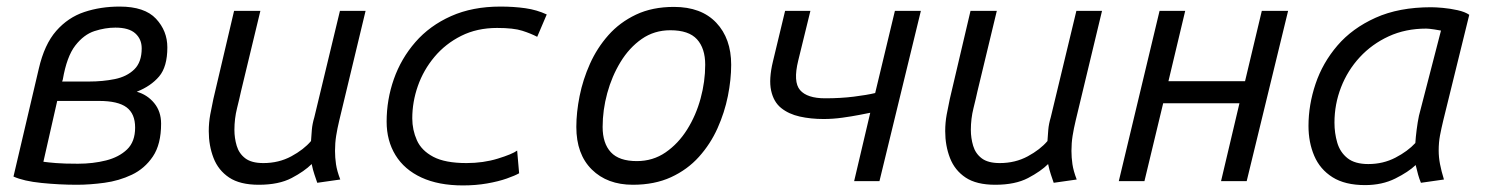

<svg xmlns="http://www.w3.org/2000/svg" viewBox="-20 -551 4520 584"><path d="M214 11Q161 11 106.5 5.5Q52 0 21 -14L98 -342Q115 -416 151 -457Q187 -498 236.5 -514.5Q286 -531 344 -531Q420 -531 454.5 -494Q489 -457 489 -407Q489 -348 464 -318.5Q439 -289 396 -272Q428 -263 449 -237.5Q470 -212 470 -175Q470 -112 445 -75Q420 -38 381 -19.5Q342 -1 297.5 5Q253 11 214 11ZM217 -53Q263 -53 302.5 -63Q342 -73 366.5 -96.5Q391 -120 391 -163Q391 -205 365 -224.5Q339 -244 281 -244H154L112 -59Q126 -57 150.5 -55Q175 -53 217 -53ZM169 -303H250Q293 -303 329.5 -310.5Q366 -318 388.5 -340Q411 -362 411 -404Q411 -432 391.5 -449.5Q372 -467 331 -467Q300 -467 267.5 -456.5Q235 -446 209 -412.5Q183 -379 171 -309Z M767 11Q710 11 677 -11Q644 -33 629.5 -70.5Q615 -108 615 -152Q615 -178 619.5 -202.5Q624 -227 629 -250L692 -518H772L713 -273Q709 -254 701 -222Q693 -190 693 -156Q693 -131 700 -107.5Q707 -84 726 -69.5Q745 -55 781 -55Q828 -55 866 -75.5Q904 -96 926 -122Q927 -138 928.5 -156Q930 -174 936 -194L1014 -518H1092L1012 -185Q1006 -160 1002.5 -138Q999 -116 999 -92Q999 -72 1002 -51.5Q1005 -31 1015 -5L945 5Q941 -7 936.5 -20Q932 -33 928 -52Q906 -30 867 -9.5Q828 11 767 11Z M1388 13Q1314 13 1262 -11Q1210 -35 1183 -79Q1156 -123 1156 -181Q1156 -248 1178 -310.5Q1200 -373 1243.5 -423Q1287 -473 1352 -502Q1417 -531 1502 -531Q1543 -531 1578 -526Q1613 -521 1643 -507L1614 -439Q1595 -449 1568.5 -457.5Q1542 -466 1492 -466Q1431 -466 1383 -442Q1335 -418 1301.5 -378Q1268 -338 1251 -289.5Q1234 -241 1234 -191Q1234 -156 1248 -124.5Q1262 -93 1298 -74Q1334 -55 1399 -55Q1450 -55 1494 -68.5Q1538 -82 1553 -93L1559 -24Q1547 -17 1521.5 -8Q1496 1 1461.5 7Q1427 13 1388 13Z M1905 11Q1827 11 1780 -35.5Q1733 -82 1733 -165Q1733 -209 1743 -259Q1753 -309 1774.5 -357Q1796 -405 1830.5 -444Q1865 -483 1914.5 -506.5Q1964 -530 2030 -530Q2113 -530 2158.5 -482Q2204 -434 2204 -354Q2204 -309 2194 -259Q2184 -209 2162.5 -161Q2141 -113 2106 -74Q2071 -35 2021 -12Q1971 11 1905 11ZM1917 -61Q1966 -61 2004.5 -87.5Q2043 -114 2070 -157Q2097 -200 2111 -251.5Q2125 -303 2125 -354Q2125 -404 2100 -431.5Q2075 -459 2019 -459Q1970 -459 1932 -432.5Q1894 -406 1867.5 -362.5Q1841 -319 1827 -267.5Q1813 -216 1813 -165Q1813 -115 1838 -88Q1863 -61 1917 -61Z M2578 0 2627 -208Q2617 -206 2594 -201.5Q2571 -197 2542 -193Q2513 -189 2485 -189Q2446 -189 2412.5 -196.5Q2379 -204 2356 -222.5Q2333 -241 2325.5 -275.5Q2318 -310 2331 -364L2368 -518H2445L2408 -367Q2392 -302 2413.5 -277Q2435 -252 2490 -252Q2537 -252 2577 -257Q2617 -262 2642 -268L2702 -518H2781L2655 0Z M3007 11Q2950 11 2917 -11Q2884 -33 2869.5 -70.5Q2855 -108 2855 -152Q2855 -178 2859.5 -202.5Q2864 -227 2869 -250L2932 -518H3012L2953 -273Q2949 -254 2941 -222Q2933 -190 2933 -156Q2933 -131 2940 -107.5Q2947 -84 2966 -69.5Q2985 -55 3021 -55Q3068 -55 3106 -75.5Q3144 -96 3166 -122Q3167 -138 3168.5 -156Q3170 -174 3176 -194L3254 -518H3332L3252 -185Q3246 -160 3242.5 -138Q3239 -116 3239 -92Q3239 -72 3242 -51.5Q3245 -31 3255 -5L3185 5Q3181 -7 3176.5 -20Q3172 -33 3168 -52Q3146 -30 3107 -9.5Q3068 11 3007 11Z M3383 0 3507 -518H3585L3534 -304H3767L3818 -518H3898L3772 0H3694L3750 -237H3518L3461 0Z M4132 12Q4071 12 4033 -12Q3995 -36 3977.5 -77Q3960 -118 3960 -168Q3960 -232 3981.5 -296Q4003 -360 4048 -412.5Q4093 -465 4164 -497Q4235 -529 4333 -529Q4347 -529 4369 -527Q4391 -525 4413.5 -520Q4436 -515 4449 -506L4370 -185Q4364 -160 4360 -139Q4356 -118 4356 -93Q4356 -73 4360 -52Q4364 -31 4372 -5L4302 5Q4297 -7 4293.5 -19.5Q4290 -32 4286 -49Q4264 -28 4224 -8Q4184 12 4132 12ZM4142 -52Q4187 -52 4224.5 -71.5Q4262 -91 4285 -116Q4286 -133 4289 -156.5Q4292 -180 4296 -199L4363 -458Q4359 -459 4342.5 -461.5Q4326 -464 4318 -464Q4255 -464 4204 -440.5Q4153 -417 4116 -377Q4079 -337 4059 -285.5Q4039 -234 4039 -178Q4039 -146 4047.5 -117Q4056 -88 4078.5 -70Q4101 -52 4142 -52Z"/></svg>

Font: Ubuntu Sans Mono
Style: Italic
Weight: 400
Italic angle: -13.5°
Monospace: yes
Designer: Dalton Maag Ltd
Foundry: Dalton Maag Ltd
Version: Version 1.006